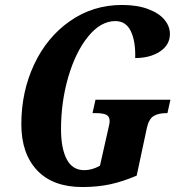

<svg xmlns="http://www.w3.org/2000/svg" viewBox="-20 -744 721 774"><path d="M66 -243Q66 -374 117.5 -484Q169 -594 262 -659Q355 -724 472 -724Q533 -724 577 -707.5Q621 -691 643 -664.5Q665 -638 665 -607Q665 -563 625 -536.5Q585 -510 525 -510Q527 -577 507.5 -618Q488 -659 445 -659Q386 -659 335.5 -597Q285 -535 255.5 -434.5Q226 -334 226 -223Q226 -146 249 -102Q272 -58 320 -58Q351 -58 383 -76L415 -218Q422 -246 422 -256Q422 -275 408 -281.5Q394 -288 366 -288H353L365 -342H667L655 -288H651Q618 -288 599 -276Q580 -264 572 -228L531 -36Q475 -12 424 -1Q373 10 312 10Q193 10 129.5 -57.5Q66 -125 66 -243Z"/></svg>

Font: Noto Serif CondExtraBold
Style: Italic
Weight: 800
Width: 3
Italic angle: -12°
Designer: Monotype Design Team
Foundry: Monotype Imaging Inc.
Version: Version 1.001